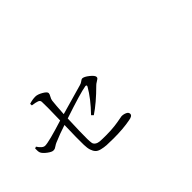

<svg xmlns="http://www.w3.org/2000/svg" viewBox="-63 -1203 1626 1626"><g transform="rotate(-45 750.0 -390.0)"><path d="M622.1 -288.1 605.5 -304.7Q703.1 -405.3 754.9 -496.1Q759.8 -504.9 756.8 -509.3Q753.9 -513.7 744.1 -512.7Q673.8 -501 446.3 -424.8Q439.5 -262.7 440.4 -183.6Q441.4 -149.4 444.3 -134.3Q447.3 -119.1 462.9 -108.4Q478.5 -97.7 501.5 -95.7Q524.4 -93.8 574.2 -93.8Q634.8 -93.8 681.2 -99.6Q727.5 -105.5 751.5 -110.8Q775.4 -116.2 782.2 -116.2Q806.6 -116.2 827.6 -106.4Q848.6 -96.7 848.6 -78.1Q848.6 -53.7 802.7 -46.9Q717.8 -30.3 603.5 -30.3Q549.8 -30.3 519.5 -32.2Q489.3 -34.2 460 -41.5Q430.7 -48.8 416.5 -64.5Q402.3 -80.1 394 -105.5Q385.7 -130.9 384.8 -170.9Q382.8 -239.3 387.7 -405.3Q311.5 -380.9 233.4 -347.7Q219.7 -341.8 208 -333.5Q196.3 -325.2 188.5 -321.8Q180.7 -318.4 168 -318.4Q150.4 -318.4 118.7 -342.3Q86.9 -366.2 77.1 -386.7Q69.3 -402.3 71.3 -440.4L86.9 -446.3Q119.1 -396.5 148.4 -396.5Q193.4 -396.5 388.7 -458Q393.6 -645.5 390.6 -679.7Q389.6 -697.3 371.1 -704.6Q352.5 -711.9 309.6 -717.8L308.6 -737.3Q347.7 -750 382.8 -750Q410.2 -750 447.3 -728.5Q484.4 -707 484.4 -690.4Q484.4 -678.7 473.1 -659.7Q461.9 -640.6 460 -625Q455.1 -587.9 448.2 -474.6Q466.8 -480.5 719.7 -551.8Q735.4 -555.7 750 -566.9Q764.6 -578.1 771.5 -578.1Q793.9 -578.1 831.1 -548.3Q868.2 -518.6 868.2 -500Q868.2 -490.2 860.8 -484.4Q853.5 -478.5 839.4 -470.2Q825.2 -461.9 816.4 -453.1Q709 -345.7 622.1 -288.1Z"/></g></svg>

Font: Bpmf Zihi Serif Regular
Style: Regular
Weight: 400
Foundry: But Ko
Version: Version 1.320